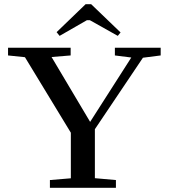

<svg xmlns="http://www.w3.org/2000/svg" viewBox="-20 -889 806 909"><path d="M262.2 -719.2 248 -736.8 385.3 -869.1H411.6L550.8 -735.4L537.6 -719.2L405.3 -793.5H391.6ZM216.3 0V-36.6L315.4 -44.9V-260.7L98.1 -618.2L18.1 -626.5V-663.1H314.5V-626.5L224.1 -619.1L406.7 -312L601.6 -616.7L523.9 -626.5V-663.1H740.7V-626.5L656.7 -615.7L429.2 -277.3V-45.4L528.8 -36.6V0Z"/></svg>

Font: Elstob 8pt Medium
Style: Regular
Weight: 500
Designer: Peter S. Baker
Version: Version 1.015